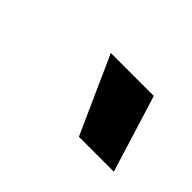

<svg xmlns="http://www.w3.org/2000/svg" viewBox="-43 -921 455 455"><g transform="rotate(45 185.0 -693.0)"><path d="M224 -596 137 -790H281L341 -596Z"/></g></svg>

Font: Georama
Style: Bold Italic
Weight: 700
Italic angle: -9°
Designer: Jean-Baptiste Levee
Foundry: Production Type
Version: Version 1.000